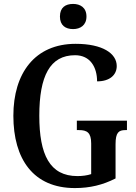

<svg xmlns="http://www.w3.org/2000/svg" viewBox="-20 -947 692 977"><path d="M352 -799C388 -799 420 -818 420 -863C420 -909 388 -927 352 -927C313 -927 285 -909 285 -863C285 -818 313 -799 352 -799ZM361 10C438 10 503 -6 568 -39V-213C568 -273 584 -285 618 -285H626V-333H371V-285H382C422 -285 444 -273 444 -217V-61C423 -54 398 -51 374 -51C233 -51 180 -160 180 -358C180 -560 234 -666 362 -666C440 -666 474 -604 474 -533C539 -533 574 -566 574 -611C574 -675 502 -724 365 -724C157 -724 48 -574 48 -358C48 -137 150 10 361 10Z"/></svg>

Font: Noto Serif Tamil Condensed SemiBold
Style: Regular
Weight: 600
Width: 3
Designer: Indian Type Foundry, Tom Grace, and the Monotype Design Team
Foundry: Monotype Imaging Inc.
Version: Version 2.004